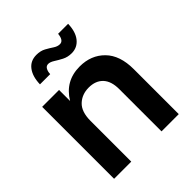

<svg xmlns="http://www.w3.org/2000/svg" viewBox="-200 -848 973 973"><g transform="rotate(-45 286.5 -361.5)"><path d="M177.7 -291.5V0H54.7V-515.6H175.8V-436.5Q229.5 -525.9 334 -525.9Q415 -525.9 466.6 -473.6Q518.1 -421.4 518.1 -322.3V0H394.5V-302.7Q394.5 -359.4 367.2 -388.7Q339.8 -418 290.5 -418Q242.2 -418 210 -387.7Q177.7 -357.4 177.7 -291.5ZM353 -601.6Q324.7 -601.6 302.2 -613.3Q279.8 -625 262 -636.5Q244.1 -647.9 230 -647.9Q215.8 -647.9 208.5 -635Q201.2 -622.1 200.7 -604H127.4Q128.9 -659.2 153.1 -690.9Q177.2 -722.7 220.2 -722.7Q249.5 -722.7 270.8 -710.9Q292 -699.2 309.1 -687.7Q326.2 -676.3 342.8 -676.3Q369.6 -676.3 373.5 -720.2H445.3Q443.8 -664.1 418.5 -632.8Q393.1 -601.6 353 -601.6Z"/></g></svg>

Font: Inter Display SemiBold
Style: Regular
Weight: 600
Designer: Rasmus Andersson
Foundry: rsms
Version: Version 4.001;git-9221beed3